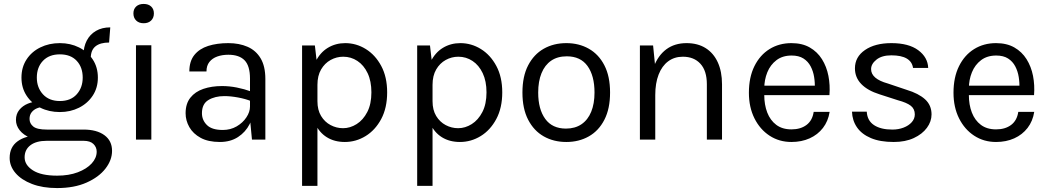

<svg xmlns="http://www.w3.org/2000/svg" viewBox="-20 -709 5324 975"><path d="M270 246Q196.5 246 142.5 225.2Q88.5 204.5 58.8 169.8Q29 135 29 93Q29 37.5 69.8 8.2Q110.5 -21 175 -21L218 6Q164 6 134.5 28.5Q105 51 105 90Q105 129 147 156Q189 183 270 183Q330 183 375.2 165.8Q420.5 148.5 445.8 120.8Q471 93 471 61Q471 38.5 454.5 22.2Q438 6 404 6H218Q169.5 6 134.2 -8.8Q99 -23.5 80 -47.5Q61 -71.5 61 -100Q61 -130 78 -151Q95 -172 122.2 -183Q149.5 -194 181 -194L196 -165Q181 -165 165.8 -158.2Q150.5 -151.5 140.2 -138.2Q130 -125 130 -105Q130 -82 149 -66.5Q168 -51 218 -51H404Q471.5 -51 510.2 -22.5Q549 6 549 57Q549 104 515.5 147.2Q482 190.5 419.5 218.2Q357 246 270 246ZM284 -140Q229 -140 184.8 -162Q140.5 -184 114.8 -223.5Q89 -263 89 -315Q89 -367.5 114.8 -407Q140.5 -446.5 184.8 -468.2Q229 -490 284 -490Q337.5 -490 381.2 -468.2Q425 -446.5 451 -407Q477 -367.5 477 -315Q477 -263 451 -223.5Q425 -184 381.2 -162Q337.5 -140 284 -140ZM284 -196Q339 -196 369.5 -230Q400 -264 400 -315Q400 -367.5 369.5 -400.2Q339 -433 284 -433Q229.5 -433 198.2 -400.2Q167 -367.5 167 -315Q167 -264 198.2 -230Q229.5 -196 284 -196ZM441 -414 404 -429Q404 -471 420.5 -502.8Q437 -534.5 467.5 -552.2Q498 -570 540 -570L534 -493Q489 -493 465 -473.8Q441 -454.5 441 -414Z M709.5 -591Q685.5 -591 671.5 -604.8Q657.5 -618.5 657.5 -641Q657.5 -663 671.5 -676Q685.5 -689 709.5 -689Q733.5 -689 747.5 -676Q761.5 -663 761.5 -641Q761.5 -618.5 747.5 -604.8Q733.5 -591 709.5 -591ZM670.5 0V-479H748.5V0Z M1259.5 0 1249.5 -105V-310Q1249.5 -374.5 1222 -402.8Q1194.5 -431 1139.5 -431Q1108.5 -431 1083.2 -422Q1058 -413 1043.2 -394.2Q1028.5 -375.5 1028.5 -346H941.5Q941.5 -398 967 -429.8Q992.5 -461.5 1037.2 -475.8Q1082 -490 1139.5 -490Q1194.5 -490 1237 -471.5Q1279.5 -453 1303.5 -412.8Q1327.5 -372.5 1327.5 -308V0ZM1096.5 12Q1037.5 12 999 -9Q960.5 -30 941.5 -63.5Q922.5 -97 922.5 -134Q922.5 -182.5 946.8 -213Q971 -243.5 1013 -257.8Q1055 -272 1107.5 -272Q1145 -272 1182.8 -264.5Q1220.5 -257 1256.5 -244V-195Q1226.5 -207 1188.8 -214Q1151 -221 1119.5 -221Q1071.5 -221 1038.5 -201.2Q1005.5 -181.5 1005.5 -134Q1005.5 -99 1030.8 -74Q1056 -49 1111.5 -49Q1150.5 -49 1181.8 -67.2Q1213 -85.5 1231.2 -113Q1249.5 -140.5 1249.5 -168H1268.5Q1268.5 -120 1247.8 -79Q1227 -38 1188.5 -13Q1150 12 1096.5 12Z M1731 12Q1678.5 12 1639.8 -12Q1601 -36 1580 -82.2Q1559 -128.5 1559 -195H1592Q1592 -150.5 1610.5 -120Q1629 -89.5 1658.8 -73.8Q1688.5 -58 1722 -58Q1758 -58 1791 -78.8Q1824 -99.5 1845 -140Q1866 -180.5 1866 -240Q1866 -297 1846.8 -337.5Q1827.5 -378 1795 -399.5Q1762.5 -421 1723 -421Q1689 -421 1659 -404.5Q1629 -388 1610.5 -356.2Q1592 -324.5 1592 -278H1559Q1559 -347.5 1582 -394.8Q1605 -442 1644.5 -466Q1684 -490 1733 -490Q1789 -490 1837.5 -460Q1886 -430 1916 -374Q1946 -318 1946 -240Q1946 -161 1915.8 -104.5Q1885.5 -48 1836.5 -18Q1787.5 12 1731 12ZM1514 235V-478H1579L1592 -366V235Z M2315.5 12Q2263 12 2224.2 -12Q2185.5 -36 2164.5 -82.2Q2143.5 -128.5 2143.5 -195H2176.5Q2176.5 -150.5 2195 -120Q2213.5 -89.5 2243.2 -73.8Q2273 -58 2306.5 -58Q2342.5 -58 2375.5 -78.8Q2408.5 -99.5 2429.5 -140Q2450.5 -180.5 2450.5 -240Q2450.5 -297 2431.2 -337.5Q2412 -378 2379.5 -399.5Q2347 -421 2307.5 -421Q2273.5 -421 2243.5 -404.5Q2213.5 -388 2195 -356.2Q2176.5 -324.5 2176.5 -278H2143.5Q2143.5 -347.5 2166.5 -394.8Q2189.5 -442 2229 -466Q2268.5 -490 2317.5 -490Q2373.5 -490 2422 -460Q2470.5 -430 2500.5 -374Q2530.5 -318 2530.5 -240Q2530.5 -161 2500.2 -104.5Q2470 -48 2421 -18Q2372 12 2315.5 12ZM2098.5 235V-478H2163.5L2176.5 -366V235Z M2856 12Q2791.5 12 2741.2 -16.5Q2691 -45 2662 -101Q2633 -157 2633 -239Q2633 -321.5 2662 -377.2Q2691 -433 2741.2 -461.5Q2791.5 -490 2856 -490Q2920 -490 2970.2 -461.5Q3020.5 -433 3049.2 -377.2Q3078 -321.5 3078 -239Q3078 -157 3049.2 -101Q3020.5 -45 2970.2 -16.5Q2920 12 2856 12ZM2854 -56Q2900.5 -56 2933 -78.2Q2965.5 -100.5 2982.2 -141.5Q2999 -182.5 2999 -239Q2999 -324.5 2963.5 -373.8Q2928 -423 2858 -423Q2811 -423 2778.8 -400.8Q2746.5 -378.5 2729.8 -337.2Q2713 -296 2713 -239Q2713 -154.5 2748.8 -105.2Q2784.5 -56 2854 -56Z M3569.5 0V-281Q3569.5 -349.5 3536.8 -385.2Q3504 -421 3447.5 -421Q3404.5 -421 3373 -397.5Q3341.5 -374 3324.5 -330.2Q3307.5 -286.5 3307.5 -226H3277.5Q3277.5 -309.5 3299.5 -368.5Q3321.5 -427.5 3363.8 -458.8Q3406 -490 3466.5 -490Q3523 -490 3563.2 -464.8Q3603.5 -439.5 3625 -392.5Q3646.5 -345.5 3646.5 -281V0ZM3229.5 0V-478H3296.5L3307.5 -368V0Z M3999 12Q3937 12 3888.2 -19.8Q3839.5 -51.5 3811.2 -108Q3783 -164.5 3783 -238Q3783 -316.5 3811 -373Q3839 -429.5 3887.8 -459.8Q3936.5 -490 3999 -490Q4053.5 -490 4092 -468Q4130.5 -446 4154 -408.5Q4177.5 -371 4186.8 -323.8Q4196 -276.5 4192 -226H3846V-274H4140.5L4117.5 -259Q4119 -288.5 4114.2 -318Q4109.5 -347.5 4096.5 -372.2Q4083.5 -397 4060 -412Q4036.5 -427 4000 -427Q3954 -427 3923 -403.5Q3892 -380 3876.5 -341.8Q3861 -303.5 3861 -259V-227Q3861 -177 3876.2 -137.5Q3891.5 -98 3922 -75Q3952.5 -52 3999 -52Q4045.5 -52 4075.5 -74.5Q4105.5 -97 4112 -141H4193Q4185.5 -93.5 4159 -59.2Q4132.5 -25 4091.5 -6.5Q4050.5 12 3999 12Z M4518.5 12Q4449 12 4402.5 -7.8Q4356 -27.5 4332 -62.2Q4308 -97 4306.5 -142H4381.5Q4384 -96.5 4418.2 -73.8Q4452.5 -51 4511.5 -51Q4542.5 -51 4568.5 -61Q4594.5 -71 4610 -88.5Q4625.5 -106 4625.5 -128Q4625.5 -156 4605 -172Q4584.5 -188 4539.5 -200L4446.5 -230Q4386 -249 4353.8 -282.2Q4321.5 -315.5 4321.5 -362Q4321.5 -420 4372.5 -455Q4423.5 -490 4506.5 -490Q4594.5 -490 4643 -454Q4691.5 -418 4693.5 -364H4616.5Q4612 -395.5 4584.5 -411.8Q4557 -428 4506.5 -428Q4458 -428 4430.8 -406.2Q4403.5 -384.5 4403.5 -358Q4403.5 -308.5 4488.5 -285L4583.5 -253Q4645 -234.5 4677.8 -204.5Q4710.5 -174.5 4710.5 -128Q4710.5 -92 4687 -60Q4663.5 -28 4620.5 -8Q4577.5 12 4518.5 12Z M5038 12Q4976 12 4927.2 -19.8Q4878.5 -51.5 4850.2 -108Q4822 -164.5 4822 -238Q4822 -316.5 4850 -373Q4878 -429.5 4926.8 -459.8Q4975.5 -490 5038 -490Q5092.5 -490 5131 -468Q5169.5 -446 5193 -408.5Q5216.5 -371 5225.8 -323.8Q5235 -276.5 5231 -226H4885V-274H5179.5L5156.5 -259Q5158 -288.5 5153.2 -318Q5148.5 -347.5 5135.5 -372.2Q5122.5 -397 5099 -412Q5075.5 -427 5039 -427Q4993 -427 4962 -403.5Q4931 -380 4915.5 -341.8Q4900 -303.5 4900 -259V-227Q4900 -177 4915.2 -137.5Q4930.5 -98 4961 -75Q4991.5 -52 5038 -52Q5084.5 -52 5114.5 -74.5Q5144.5 -97 5151 -141H5232Q5224.5 -93.5 5198 -59.2Q5171.5 -25 5130.5 -6.5Q5089.5 12 5038 12Z"/></svg>

Font: Karla
Style: Regular
Weight: 400
Designer: Jonathan Pinhorn
Version: Version 2.004;gftools[0.9.33]